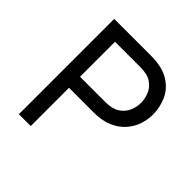

<svg xmlns="http://www.w3.org/2000/svg" viewBox="-184 -849 997 997"><g transform="rotate(45 315.0 -350.0)"><path d="M98 0V-700H366Q451 -700 500.5 -669.2Q550 -638.5 571 -590.2Q592 -542 592 -490Q592 -454 579.8 -417.2Q567.5 -380.5 540.5 -349.5Q513.5 -318.5 470.5 -299.8Q427.5 -281 366 -281H185V0ZM185 -362H372Q421.5 -362 450.8 -381.5Q480 -401 492.5 -430.5Q505 -460 505 -490Q505 -517.5 493.8 -547.5Q482.5 -577.5 453.5 -598.2Q424.5 -619 372 -619H185Z"/></g></svg>

Font: Overpass
Style: Regular
Weight: 400
Designer: Delve Withrington, Dave Bailey, Thomas Jockin
Foundry: Delve Fonts LLC
Version: Version 4.000